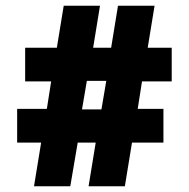

<svg xmlns="http://www.w3.org/2000/svg" viewBox="-20 -652 660 672"><path d="M124 -153 99 0H226L252 -153H315L290 0H417L442 -153H552V-271H462L477 -367H581V-485H497L521 -632H393L369 -485H306L330 -632H203L179 -485H68V-367H159L144 -271H40V-153ZM335 -269H267L284 -369H352Z"/></svg>

Font: Noto Sans Devanagari UI SemiCondensed Black
Style: Regular
Weight: 900
Width: 4
Designer: Jelle Bosma - Monotype Design Team
Foundry: Monotype Imaging Inc.
Version: Version 2.004